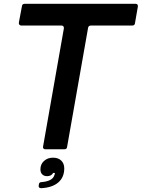

<svg xmlns="http://www.w3.org/2000/svg" viewBox="-20 -783 743 1007"><path d="M332 -13Q331 0 317 0H218Q211 0 207.5 -4.5Q204 -9 206 -15L315 -634V-636Q315 -649 302 -649H92Q85 -649 81.5 -653.5Q78 -658 79 -665L95 -750Q96 -763 110 -763H691Q698 -763 701 -759Q704 -755 703 -748L688 -662Q687 -649 673 -649H457Q444 -649 442 -637ZM183 191 184 184Q185 172 199 172Q256 167 265 136Q266 134 267 131Q268 128 268 124H258Q255 132 246.5 136.5Q238 141 227 141Q211 141 201.5 131.5Q192 122 192 105Q192 78 211 61Q230 44 258 44Q286 44 301.5 59.5Q317 75 317 100Q317 147 285.5 174Q254 201 196 204Q189 204 185.5 200.5Q182 197 183 191Z"/></svg>

Font: Open Sauce Two SemiBold Italic
Style: Regular
Weight: 600
Italic angle: -10°
Designer: Alfredo Marco Pradil
Foundry: Creative Sauce Fz LLC
Version: Version 1.477